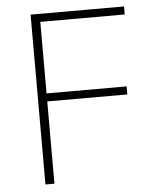

<svg xmlns="http://www.w3.org/2000/svg" viewBox="-51 -742 643 786"><g transform="rotate(-5 270.5 -349.0)"><path d="M104 0V-698H488V-665H141V-371H470V-338H141V0Z"/></g></svg>

Font: IBM Plex Sans Arabic ExtraLight
Style: Regular
Weight: 200
Designer: Mike Abbink, Paul van der Laan, Pieter van Rosmalen, Wael Morcos, Khajak Apelian
Foundry: Bold Monday
Version: Version 1.1